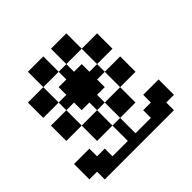

<svg xmlns="http://www.w3.org/2000/svg" viewBox="-186 -927 1104 1104"><g transform="rotate(-45 365.5 -375.0)"><path d="M187.5 -500H250V-437.5H187.5ZM250 -562.5H312.5V-500H250ZM250 -500H312.5V-437.5H250ZM250 -437.5H312.5V-375H250ZM312.5 -625H375V-562.5H312.5ZM312.5 -562.5H375V-500H312.5ZM312.5 -500H375V-437.5H312.5ZM312.5 -437.5H375V-375H312.5ZM312.5 -375H375V-312.5H312.5ZM375 -562.5H437.5V-500H375ZM375 -500H437.5V-437.5H375ZM375 -437.5H437.5V-375H375ZM437.5 -500H500V-437.5H437.5ZM250 -687.5H312.5V-625H250ZM250 -750H312.5V-687.5H250ZM187.5 -750H250V-687.5H187.5ZM187.5 -687.5H250V-625H187.5ZM375 -687.5H437.5V-625H375ZM375 -750H437.5V-687.5H375ZM437.5 -750H500V-687.5H437.5ZM437.5 -687.5H500V-625H437.5ZM125 -562.5H187.5V-500H125ZM62.5 -562.5H125V-500H62.5ZM125 -625H187.5V-562.5H125ZM62.5 -625H125V-562.5H62.5ZM125 -437.5H187.5V-375H125ZM62.5 -437.5H125V-375H62.5ZM125 -375H187.5V-312.5H125ZM62.5 -375H125V-312.5H62.5ZM250 -312.5H312.5V-250H250ZM187.5 -312.5H250V-250H187.5ZM375 -312.5H437.5V-250H375ZM437.5 -312.5H500V-250H437.5ZM500 -562.5H562.5V-500H500ZM562.5 -562.5H625V-500H562.5ZM500 -625H562.5V-562.5H500ZM562.5 -625H625V-562.5H562.5ZM500 -437.5H562.5V-375H500ZM562.5 -437.5H625V-375H562.5ZM500 -375H562.5V-312.5H500ZM562.5 -375H625V-312.5H562.5ZM375 -250H437.5V-187.5H375ZM437.5 -250H500V-187.5H437.5ZM250 -250H312.5V-187.5H250ZM187.5 -250H250V-187.5H187.5ZM312.5 -62.5H375V0H312.5ZM250 -62.5H312.5V0H250ZM187.5 -62.5H250V0H187.5ZM125 -62.5H187.5V0H125ZM375 -62.5H437.5V0H375ZM500 -62.5H562.5V0H500ZM62.5 -125H125V-62.5H62.5ZM562.5 -125H625V-62.5H562.5ZM62.5 -187.5H125V-125H62.5ZM0 -125H62.5V-62.5H0ZM0 -187.5H62.5V-125H0ZM62.5 -62.5H125V0H62.5ZM125 -125H187.5V-62.5H125ZM562.5 -187.5H625V-125H562.5ZM625 -125H687.5V-62.5H625ZM625 -187.5H687.5V-125H625ZM500 -125H562.5V-62.5H500ZM562.5 -62.5H625V0H562.5ZM437.5 -62.5H500V0H437.5ZM312.5 -187.5H375V-125H312.5ZM312.5 -125H375V-62.5H312.5Z"/></g></svg>

Font: Yarndings 12
Style: Regular
Weight: 400
Designer: Sarah Cadigan-Fried
Version: Version 1.000; ttfautohint (v1.8.4.7-5d5b)